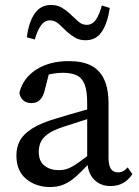

<svg xmlns="http://www.w3.org/2000/svg" viewBox="-20 -739 560 773"><path d="M181 14Q125 14 85.5 -18.5Q46 -51 46 -113Q46 -145 59.5 -171.5Q73 -198 108.5 -221Q144 -244 210 -263Q238 -272 264.5 -279.5Q291 -287 317.5 -294.5Q344 -302 371 -309V-272Q336 -261 302 -250Q268 -239 234 -228Q191 -214 170 -197.5Q149 -181 142.5 -163.5Q136 -146 136 -128Q136 -90 159 -72Q182 -54 217 -54Q237 -54 254 -60.5Q271 -67 294.5 -83.5Q318 -100 355 -129L367 -77H335Q308 -48 285.5 -28Q263 -8 238.5 3Q214 14 181 14ZM425 10Q383 10 357.5 -17.5Q332 -45 331 -94V-98V-324Q331 -372 321 -398.5Q311 -425 289 -435.5Q267 -446 233 -446Q213 -446 190.5 -442Q168 -438 141 -427L182 -462L160 -375Q154 -350 141 -337Q128 -324 107 -324Q85 -324 73 -335.5Q61 -347 58 -365Q72 -424 125.5 -458.5Q179 -493 257 -493Q310 -493 345 -476Q380 -459 398.5 -421Q417 -383 417 -320V-104Q417 -72 427 -58.5Q437 -45 455 -45Q468 -45 477 -50.5Q486 -56 494 -65L513 -38Q496 -13 474.5 -1.5Q453 10 425 10ZM88 -589Q96 -651 120 -685Q144 -719 185 -719Q210 -719 227.5 -709Q245 -699 260 -685Q278 -669 293.5 -654Q309 -639 329 -639Q351 -639 365.5 -659Q380 -679 390 -717L422 -707Q413 -646 390 -611.5Q367 -577 325 -577Q300 -577 283 -587Q266 -597 250 -611Q234 -627 217.5 -642Q201 -657 181 -657Q160 -657 145.5 -637.5Q131 -618 120 -580Z"/></svg>

Font: Source Serif 4 18pt
Style: Regular
Weight: 400
Designer: Frank Grießhammer
Foundry: Adobe Systems Incorporated
Version: Version 4.004;hotconv 1.0.116;makeotfexe 2.5.65601